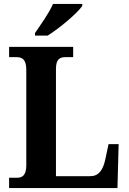

<svg xmlns="http://www.w3.org/2000/svg" viewBox="-20 -951 650 971"><path d="M157 -784V-771H221C281 -808 373 -886 396 -921V-931H248C229 -886 185 -825 157 -784ZM26 0H574L580 -222H529L513 -147C501 -90 479 -60 436 -60H263V-602C263 -652 282 -662 312 -662H350V-714H26V-662H63C91 -662 113 -652 113 -598V-115C113 -62 91 -52 65 -52H26Z"/></svg>

Font: Noto Serif Tamil SemiCondensed
Style: Bold
Weight: 700
Width: 4
Designer: Indian Type Foundry, Tom Grace, and the Monotype Design Team
Foundry: Monotype Imaging Inc.
Version: Version 2.004